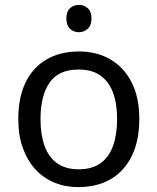

<svg xmlns="http://www.w3.org/2000/svg" viewBox="-20 -757 645 787"><path d="M551 -269Q551 -202 533.5 -150.5Q516 -99 483.5 -63Q451 -27 404.5 -8.5Q358 10 301 10Q248 10 203 -8.5Q158 -27 125 -63Q92 -99 73.5 -150.5Q55 -202 55 -269Q55 -358 85 -419.5Q115 -481 171 -513.5Q227 -546 304 -546Q377 -546 432.5 -513.5Q488 -481 519.5 -419.5Q551 -358 551 -269ZM146 -269Q146 -206 162.5 -159.5Q179 -113 214 -88Q249 -63 303 -63Q357 -63 392 -88Q427 -113 443.5 -159.5Q460 -206 460 -269Q460 -333 443 -378Q426 -423 391.5 -447.5Q357 -472 302 -472Q220 -472 183 -418Q146 -364 146 -269ZM304 -737Q324 -737 339.5 -723.5Q355 -710 355 -681Q355 -653 339.5 -639Q324 -625 304 -625Q282 -625 267 -639Q252 -653 252 -681Q252 -710 267 -723.5Q282 -737 304 -737Z"/></svg>

Font: Noto Sans Ambassadori
Style: Regular
Weight: 400
Designer: Monotype Design Team
Foundry: Monotype Imaging Inc.
Version: Version 2.013